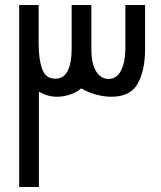

<svg xmlns="http://www.w3.org/2000/svg" viewBox="-20 -745 640 765"><path d="M56.5 -725H134V-570.5Q134 -509.5 147.8 -470.5Q161.5 -431.5 200.5 -431.5Q235 -431.5 250.2 -463.8Q265.5 -496 265.5 -549.5V-725H344V-550.5Q344 -491 362.8 -460.8Q381.5 -430.5 412 -430.5Q446.5 -430.5 463 -465.5Q479.5 -500.5 479.5 -550.5V-725H558V-548Q558 -466 529.2 -412.8Q500.5 -359.5 423.5 -359.5Q393.5 -359.5 360.5 -368.8Q327.5 -378 304 -393Q285.5 -377 259.2 -368.2Q233 -359.5 207.5 -359.5Q187.5 -359.5 168.8 -365Q150 -370.5 135 -380V0H56.5Z"/></svg>

Font: JuliaMono
Style: Italic
Weight: 400
Italic angle: -9°
Monospace: yes
Designer: cormullion
Foundry: corm
Version: Version 0.057; ttfautohint (v1.8.4)